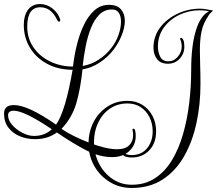

<svg xmlns="http://www.w3.org/2000/svg" viewBox="-82 -660 1075 952"><path d="M474 119Q411 119 346 85.5Q281 52 200 -3Q154 30 93 30Q51 30 16 15.5Q-19 1 -40.5 -27.5Q-62 -56 -62 -97Q-62 -139 -13 -139Q57 -139 196 -42Q242 -106 278 -314Q207 -314 152 -343.5Q97 -373 66.5 -423.5Q36 -474 36 -537Q36 -580 54 -608Q77 -640 116 -640Q150 -640 178 -618Q206 -596 217 -563Q217 -553 211 -553Q207 -553 205 -555.5Q203 -558 202 -560Q172 -624 118 -624Q53 -624 53 -528Q53 -470 84 -425Q115 -380 167 -355Q219 -330 280 -330Q286 -385 299.5 -439Q313 -493 334.5 -537.5Q356 -582 386.5 -609Q417 -636 458 -636Q499 -636 518 -613.5Q537 -591 537 -557Q537 -524 521.5 -485Q506 -446 479 -411Q451 -375 411 -349Q371 -323 327 -316Q317 -218 296 -147Q275 -76 223 -21Q249 -3 284.5 14.5Q320 32 358.5 47Q397 62 433.5 71Q470 80 498 80Q539 80 558.5 60.5Q578 41 578 10Q578 -3 575 -16Q575 -22 580 -22Q586 -22 588.5 -11Q591 0 591 14Q591 60 558.5 89.5Q526 119 474 119ZM328 -333Q370 -340 407 -364Q444 -388 470 -422Q493 -451 505.5 -486.5Q518 -522 518 -553Q518 -579 507.5 -596Q497 -613 473 -613Q436 -613 410.5 -587.5Q385 -562 368.5 -520Q352 -478 342.5 -429Q333 -380 328 -333ZM87 14Q139 14 175 -19Q39 -111 -14 -111Q-42 -111 -42 -88Q-42 -64 -21.5 -40.5Q-1 -17 29 -1.5Q59 14 87 14ZM571 272Q511 272 462.5 242.5Q414 213 385.5 163Q357 113 357 52Q357 -6 381.5 -54Q406 -102 450 -131Q494 -160 550 -160Q592 -160 624 -140Q656 -120 674 -85.5Q692 -51 692 -9Q692 50 658 85.5Q624 121 571 121Q546 121 533 112.5Q520 104 520 97Q520 88 526 88Q533 101 545 105Q557 109 570 109Q619 109 647 75.5Q675 42 675 -9Q675 -47 659.5 -78.5Q644 -110 616 -128.5Q588 -147 550 -147Q500 -147 462.5 -121Q425 -95 404.5 -51.5Q384 -8 384 45Q384 101 408 149Q432 197 474.5 226.5Q517 256 572 256Q638 256 687.5 223Q737 190 771 133.5Q805 77 826 3.5Q847 -70 856.5 -151.5Q866 -233 866 -314Q866 -434 889.5 -509.5Q913 -585 955 -604Q951 -605 938.5 -607Q926 -609 909 -609Q855 -609 807.5 -586.5Q760 -564 730.5 -523.5Q701 -483 701 -429Q701 -401 712.5 -378.5Q724 -356 753 -356Q780 -356 799.5 -378.5Q819 -401 819 -429Q819 -438 817 -448.5Q815 -459 813 -461Q811 -465 811 -466Q811 -472 817 -472Q822 -472 827 -461.5Q832 -451 832 -428Q832 -394 809 -369Q786 -344 751 -344Q714 -344 696.5 -367Q679 -390 679 -423Q679 -480 712 -523.5Q745 -567 798 -592Q851 -617 911 -617Q926 -617 946 -613Q966 -609 969 -609H972Q973 -608 973 -606Q973 -605 966 -599.5Q959 -594 952 -583Q925 -543 917 -503Q909 -463 909 -411Q909 -377 910.5 -335.5Q912 -294 912 -242Q912 -142 892 -49.5Q872 43 830.5 115.5Q789 188 724.5 230Q660 272 571 272Z"/></svg>

Font: Updock
Style: Regular
Weight: 400
Designer: Robert E. Leuschke
Foundry: Robert E. Leuschke
Version: Version 1.010; ttfautohint (v1.8.4.7-5d5b)